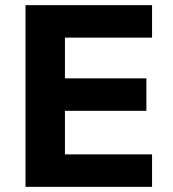

<svg xmlns="http://www.w3.org/2000/svg" viewBox="-20 -725 671 745"><path d="M79 0V-705H570V-579H232V-421H548V-295H232V-126H570V0Z"/></svg>

Font: Nunito Sans 10pt ExtraBold
Style: Regular
Weight: 800
Designer: Vernon Adams
Foundry: Vernon Adams
Version: Version 3.101;gftools[0.9.27]